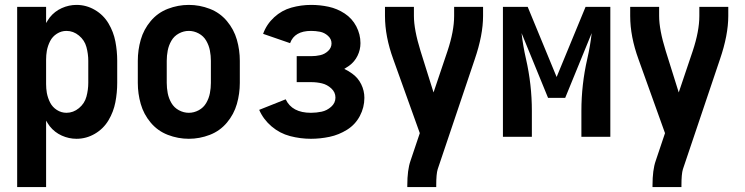

<svg xmlns="http://www.w3.org/2000/svg" viewBox="-20 -558 3040 783"><path d="M50 205V-530H168V-464Q175 -476 183 -487Q203 -512 232 -525Q261 -538 292 -538Q332 -538 367 -517.5Q402 -497 422.5 -462.5Q443 -428 450.5 -389Q458 -350 458 -310V-220Q458 -180 450.5 -141Q443 -102 422.5 -67.5Q402 -33 367 -12.5Q332 8 292 8Q261 8 232 -5Q203 -18 183 -43Q175 -54 168 -66V205ZM251 -98Q279 -98 302 -117Q325 -136 332.5 -164Q340 -192 340 -220V-310Q340 -338 332.5 -366Q325 -394 302 -413Q279 -432 251 -432Q230 -432 212 -420.5Q194 -409 184.5 -390.5Q175 -372 171 -351Q168 -333 168 -315V-215Q168 -197 171 -179Q175 -158 184.5 -139.5Q194 -121 212 -109.5Q230 -98 251 -98Z M750 8Q706 8 664.5 -8Q623 -24 594.5 -58Q566 -92 554 -134Q542 -176 542 -220V-310Q542 -354 554 -396Q566 -438 594.5 -472Q623 -506 664.5 -522Q706 -538 750 -538Q794 -538 835.5 -522Q877 -506 905.5 -472Q934 -438 946 -396Q958 -354 958 -310V-220Q958 -176 946 -134Q934 -92 905.5 -58Q877 -24 835.5 -8Q794 8 750 8ZM750 -98Q771 -98 790.5 -108.5Q810 -119 821 -138Q832 -157 836 -178Q840 -199 840 -220V-310Q840 -331 836 -352Q832 -373 821 -392Q810 -411 790.5 -421.5Q771 -432 750 -432Q729 -432 709.5 -421.5Q690 -411 679 -392Q668 -373 664 -352Q660 -331 660 -310V-220Q660 -199 664 -178Q668 -157 679 -138Q690 -119 709.5 -108.5Q729 -98 750 -98Z M1248 8Q1205 8 1163 -3Q1121 -14 1087.5 -42.5Q1054 -71 1037 -110L1145 -153Q1171 -98 1248 -98Q1270 -98 1291.5 -102.5Q1313 -107 1330.5 -122.5Q1348 -138 1348 -160Q1348 -182 1331 -197.5Q1314 -213 1293 -218Q1272 -223 1250 -223H1190V-329H1250Q1268 -329 1286 -333Q1304 -337 1318 -350Q1332 -363 1332 -381Q1332 -399 1317.5 -412Q1303 -425 1285 -428.5Q1267 -432 1249 -432Q1181 -432 1163 -382L1053 -420Q1067 -459 1098 -487.5Q1129 -516 1168.5 -527Q1208 -538 1249 -538Q1285 -538 1320 -530.5Q1355 -523 1385.5 -503Q1416 -483 1433 -450.5Q1450 -418 1450 -382Q1450 -355 1438 -330.5Q1426 -306 1404 -290Q1394 -283 1384 -277Q1401 -269 1416 -258Q1440 -241 1453 -214.5Q1466 -188 1466 -159Q1466 -120 1447.5 -85Q1429 -50 1395.5 -29Q1362 -8 1324 0Q1286 8 1248 8Z M1641 205V198Q1641 135 1654 98L1692 -15L1584 -316Q1550 -409 1550 -493V-530H1668V-493Q1668 -437 1695 -350L1748 -181L1805 -350Q1832 -431 1832 -493V-530H1950V-493Q1950 -415 1916 -316L1765 132Q1759 151 1759 198V205Z M2031 0V-530H2063H2132L2250 -244L2368 -530H2437H2469V0H2351V-106Q2351 -213 2375 -318Q2387 -370 2393 -423L2285 -159H2215L2107 -423Q2113 -370 2125 -318Q2149 -213 2149 -106V0Z M2641 205V198Q2641 135 2654 98L2692 -15L2584 -316Q2550 -409 2550 -493V-530H2668V-493Q2668 -437 2695 -350L2748 -181L2805 -350Q2832 -431 2832 -493V-530H2950V-493Q2950 -415 2916 -316L2765 132Q2759 151 2759 198V205Z"/></svg>

Font: Iosevka SS01
Style: Bold
Weight: 700
Monospace: yes
Designer: Belleve Invis
Foundry: Belleve Invis
Version: 2.3.3; ttfautohint (v1.8.3)